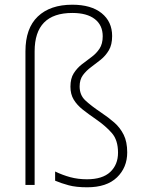

<svg xmlns="http://www.w3.org/2000/svg" viewBox="-20 -785 610 815"><path d="M456 -632Q456 -595 442 -571.5Q428 -548 407.5 -531.5Q387 -515 366.5 -500Q346 -485 332 -466Q318 -447 318 -418Q318 -382 341.5 -359.5Q365 -337 411 -306Q441 -286 465.5 -264.5Q490 -243 505 -213Q520 -183 520 -138Q520 -74 476.5 -32Q433 10 350 10Q303 10 271.5 1.5Q240 -7 214 -18V-57Q245 -42 278 -33Q311 -24 349 -24Q415 -24 448 -55Q481 -86 481 -137Q481 -190 455 -220Q429 -250 387 -279Q355 -301 331 -320Q307 -339 293 -362Q279 -385 279 -417Q279 -452 293 -474Q307 -496 327.5 -512Q348 -528 368.5 -543Q389 -558 402.5 -578.5Q416 -599 416 -631Q416 -678 382.5 -704Q349 -730 287 -730Q127 -730 127 -567V0H88V-567Q88 -665 140.5 -715Q193 -765 287 -765Q367 -765 411.5 -729Q456 -693 456 -632Z"/></svg>

Font: Noto Sans Lao Looped ExtraLight
Style: Regular
Weight: 200
Designer: Mark Frömberg, Ben Mitchell
Foundry: The Fontpad Ltd
Version: Version 1.002; ttfautohint (v1.8.4.7-5d5b)